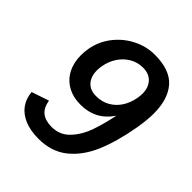

<svg xmlns="http://www.w3.org/2000/svg" viewBox="-203 -867 1006 1006"><g transform="rotate(45 300.0 -363.5)"><path d="M46.5 -140 142.5 -172.5Q150.5 -125.5 177.5 -105Q204.5 -84.5 249 -84.5Q311 -84.5 351.2 -128.2Q391.5 -172 412 -231.5Q432.5 -291 448 -366Q415 -318 372 -296Q329 -274 275 -274Q218.5 -274 177.2 -297.5Q136 -321 114.2 -363Q92.5 -405 92.5 -459.5Q92.5 -484 97 -510Q108.5 -575 148.5 -626.2Q188.5 -677.5 245.8 -706.2Q303 -735 364.5 -735Q477.5 -735 528.2 -677Q579 -619 579 -513Q579 -465 567.5 -397.5Q545.5 -273 507.5 -184Q469.5 -95 405 -43.5Q340.5 8 245 8Q185.5 8 142 -10Q98.5 -28 74.2 -61.5Q50 -95 46.5 -140ZM460.5 -512Q463.5 -528.5 463.5 -544Q463.5 -589 438.8 -616.2Q414 -643.5 369 -643.5Q330 -643.5 296.8 -624.5Q263.5 -605.5 241 -572Q218.5 -538.5 211 -495.5Q208 -478.5 208 -462.5Q208 -417.5 231.8 -390.5Q255.5 -363.5 300.5 -363.5Q343 -363.5 376.5 -382.5Q410 -401.5 431.5 -435Q453 -468.5 460.5 -512Z"/></g></svg>

Font: JuliaMono SemiBoldItalic
Style: Regular
Weight: 600
Italic angle: -9°
Monospace: yes
Designer: cormullion
Foundry: corm
Version: Version 0.049; ttfautohint (v1.8.4)